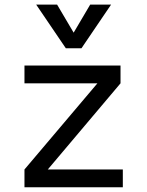

<svg xmlns="http://www.w3.org/2000/svg" viewBox="-20 -796 626 816"><path d="M84 0V-75.7L394 -441.9H84V-517.6H492.2V-441.9L183.1 -75.7H502V0ZM259.8 -590.8 133.8 -776.4H222.7L293 -657.2L363.3 -776.4H452.1L326.2 -590.8Z"/></svg>

Font: Cascadia Code PL SemiLight
Style: Regular
Weight: 350
Monospace: yes
Designer: Aaron Bell
Foundry: Saja Typeworks
Version: Version 2404.023; ttfautohint (v1.8.4)